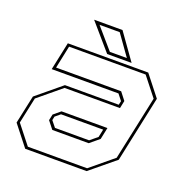

<svg xmlns="http://www.w3.org/2000/svg" viewBox="-124 -800 875 912"><g transform="rotate(20 313.0 -344.0)"><path d="M100.5 0 19.5 -103 50 -245.5 174.5 -348.5H446.5L451 -368L427 -398.5H89.5L119.5 -540H526L607 -437L536 -103L411 0ZM191 -128 160.5 -166.5 167 -197 202 -226H434L421.5 -166.5L375 -128ZM109 -13.5H408.5L523.5 -108.5L592.5 -432L517.5 -527H130.5L106.5 -412.5H435.5L465.5 -374L457.5 -335.5H177.5L62 -240L34 -108.5ZM199.5 -141.5H372L409 -172L417.5 -212H204.5L179 -191L175 -172ZM436 -556H312.5L198.5 -688H342ZM407 -570 333 -674H231L321 -570Z"/></g></svg>

Font: Tourney Thin Thin
Style: Italic
Weight: 250
Italic angle: -12°
Version: Version 1.015